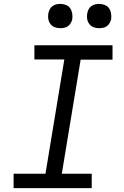

<svg xmlns="http://www.w3.org/2000/svg" viewBox="-20 -968 640 988"><path d="M50 0V-74H214L311 -662H157V-735H559V-661H395L298 -74H452V0ZM490 -823Q475 -823 461.5 -828Q448 -833 439.5 -844.5Q431 -856 428.5 -870.5Q426 -885 429 -900Q431 -910 436 -920Q441 -930 450 -936.5Q459 -943 469.5 -945.5Q480 -948 490 -948Q505 -948 519 -942.5Q533 -937 541 -925.5Q549 -914 551.5 -899.5Q554 -885 552 -870Q550 -860 544.5 -850Q539 -840 530 -833.5Q521 -827 510.5 -825Q500 -823 490 -823ZM290 -823Q275 -823 261.5 -828Q248 -833 239.5 -844.5Q231 -856 228.5 -870.5Q226 -885 229 -900Q231 -910 236 -920Q241 -930 250 -936.5Q259 -943 269.5 -945.5Q280 -948 290 -948Q305 -948 319 -942.5Q333 -937 341 -925.5Q349 -914 351.5 -899.5Q354 -885 352 -870Q350 -860 344.5 -850Q339 -840 330 -833.5Q321 -827 310.5 -825Q300 -823 290 -823Z"/></svg>

Font: Iosevka Curly Slab Extended
Style: Italic
Weight: 400
Width: 7
Italic angle: -9°
Monospace: yes
Designer: Belleve Invis
Foundry: Belleve Invis
Version: Version 11.1.0; ttfautohint (v1.8.3)